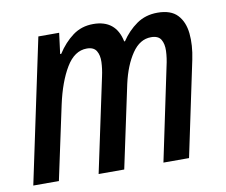

<svg xmlns="http://www.w3.org/2000/svg" viewBox="-65 -629 836 709"><g transform="rotate(-10 352.5 -274.5)"><path d="M5 0 119 -539H197L187 -461H191Q216 -500 249 -524.5Q282 -549 326 -549Q411 -549 428 -466H431Q455 -502 488.5 -525.5Q522 -549 567 -549Q617 -549 641.5 -523Q666 -497 670.5 -453Q675 -409 664 -356L589 0H493L566 -348Q573 -378 574 -404.5Q575 -431 565 -447.5Q555 -464 528 -464Q486 -464 456.5 -420.5Q427 -377 412 -310L346 0H250L325 -353Q331 -380 332 -405.5Q333 -431 323 -447.5Q313 -464 287 -464Q241 -464 209.5 -411.5Q178 -359 160 -276L101 0Z"/></g></svg>

Font: Noto Sans Condensed Medium
Style: Italic
Weight: 500
Width: 3
Italic angle: -12°
Designer: Monotype Design Team
Foundry: Monotype Imaging Inc.
Version: Version 2.013; ttfautohint (v1.8.4.7-5d5b)